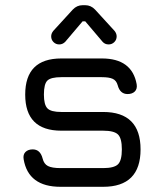

<svg xmlns="http://www.w3.org/2000/svg" viewBox="-20 -719 631 739"><path d="M177 -579Q177 -590 185 -600L260 -682Q276 -699 298 -699H308Q330 -699 346 -682L421 -600Q429 -590 429 -579Q429 -566 420 -557Q411 -548 398 -548Q384 -548 375 -558L308 -637H298L231 -558Q221 -548 208 -548Q195 -548 186 -557Q177 -566 177 -579ZM213 0Q89 0 71 -106Q68 -124 78 -134Q88 -144 106 -144Q135 -144 144 -109Q149 -88 164.5 -80Q180 -72 213 -72H377Q419 -72 434 -86.5Q449 -101 449 -144Q449 -187 434 -201.5Q419 -216 377 -216H216Q77 -216 77 -355Q77 -494 216 -494H372Q488 -494 506 -395Q509 -377 499 -367Q489 -357 471 -357Q442 -357 433 -391Q428 -409 414 -415.5Q400 -422 372 -422H216Q176 -422 162.5 -409Q149 -396 149 -355Q149 -316 162.5 -302Q176 -288 216 -288H377Q521 -288 521 -144Q521 0 377 0Z"/></svg>

Font: Jura SemiBold
Style: Regular
Weight: 600
Designer: Daniel Johnson, Alexei Vanyashin
Foundry: Daniel Johnson
Version: Version 5.103